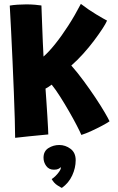

<svg xmlns="http://www.w3.org/2000/svg" viewBox="-20 -676 591 964"><path d="M56 16Q56 -18.5 54.2 -78.8Q52.5 -139 49.5 -213.8Q46.5 -288.5 43 -367.8Q39.5 -447 35.8 -519.8Q32 -592.5 29 -648Q46 -651 68.8 -652.5Q91.5 -654 111.5 -654Q135 -654 155.8 -652.2Q176.5 -650.5 188 -648.5Q188.5 -636 189.5 -607Q190.5 -578 192 -540.5Q193.5 -503 195 -464Q196.5 -425 198.5 -392Q224.5 -414.5 257 -455Q289.5 -495.5 323 -547.5Q356.5 -599.5 386 -656.5Q425 -626.5 463 -603.8Q501 -581 517.5 -572.5Q511.5 -558 494 -531.2Q476.5 -504.5 451.8 -471.5Q427 -438.5 397.5 -405.8Q368 -373 338 -347Q369 -312 400.2 -269.5Q431.5 -227 459 -185.8Q486.5 -144.5 505.2 -112.5Q524 -80.5 530 -67Q517.5 -58 492.5 -44.8Q467.5 -31.5 439.2 -18.5Q411 -5.5 388.5 1.5Q382 -14 365.5 -46Q349 -78 327 -116.2Q305 -154.5 282 -190.8Q259 -227 239.5 -251Q223 -238.5 208.5 -231Q211 -200.5 213.2 -164Q215.5 -127.5 217.8 -93Q220 -58.5 221.2 -33.2Q222.5 -8 222.5 -1Q213 0 186.2 2.5Q159.5 5 124.8 8.5Q90 12 56 16ZM290.5 267.5Q284.5 265 267.8 254.2Q251 243.5 239.5 223Q248 218 258.5 207.8Q269 197.5 277 186.2Q285 175 285.5 168Q285.5 164.5 284.5 163.5Q280 168.5 272.5 172.2Q265 176 250.5 176Q225.5 176 212 157.2Q198.5 138.5 198.5 116Q198.5 83 223.2 67.5Q248 52 277.5 52Q308.5 52 334.2 71.2Q360 90.5 360 128.5Q360 167 342.5 205Q325 243 290.5 267.5Z"/></svg>

Font: Grandstander
Style: Bold
Weight: 700
Designer: Tyler Finck
Foundry: Etcetera Type Co
Version: Version 1.200; ttfautohint (v1.8.3)